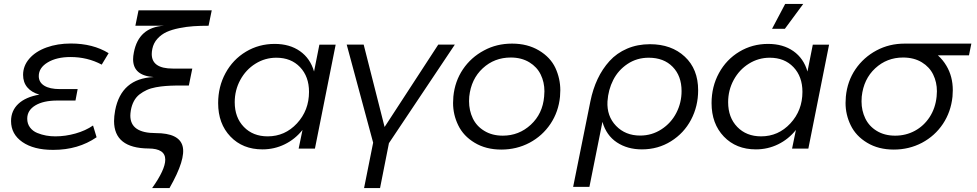

<svg xmlns="http://www.w3.org/2000/svg" viewBox="-20 -753 4950 973"><path d="M248 6.5Q151 6.5 93.5 -33.2Q36 -73 36 -139.5Q36 -192 73 -226.8Q110 -261.5 179.5 -273.5Q139.5 -285 118.2 -310.5Q97 -336 97 -373.5Q97 -419.5 128.8 -456Q160.5 -492.5 215.8 -512.5Q271 -532.5 339 -532.5Q451 -532.5 530.5 -483.5L495.5 -425.5Q423.5 -464 337.5 -464Q267 -464 221.8 -436.8Q176.5 -409.5 176.5 -367.5Q176.5 -336 204.2 -318.8Q232 -301.5 283.5 -301.5H373.5L362.5 -243.5H270.5Q200 -243.5 159 -218.8Q118 -194 118 -151.5Q118 -126 132 -107.2Q146 -88.5 168.8 -79.2Q191.5 -70 214 -66Q236.5 -62 260.5 -62Q311.5 -62 362.8 -76.5Q414 -91 451.5 -117L469.5 -57.5Q376.5 6.5 250.5 6.5Z M855.5 -405.5H954.5L937 -319.5H872Q842.5 -319 819.2 -317.2Q796 -315.5 770 -310.8Q744 -306 724.2 -297Q704.5 -288 687.2 -274.8Q670 -261.5 658.8 -240.8Q647.5 -220 643 -193.5Q640.5 -177.5 640.5 -167Q640.5 -78.5 769 -78.5Q887.5 -78.5 905.2 -12.8Q923 53 839 200H751Q817.5 106.5 817.5 56Q817.5 0 733 -0.5Q558 -2 558 -139.5Q558 -163 563.5 -193.5Q594.5 -355.5 759 -362.5Q654.5 -369.5 654.5 -453Q654.5 -468 658.5 -488Q683 -614.5 810.5 -622.5H666L682 -700.5H1053L1037 -622.5Q995 -622.5 960.8 -620.2Q926.5 -618 888.8 -610.5Q851 -603 824.2 -590.8Q797.5 -578.5 777.8 -556.8Q758 -535 752 -505.5Q749 -491 749 -479Q749 -405.5 855.5 -405.5Z M1310 4Q1210 4 1147.8 -61Q1085.5 -126 1085.5 -230.5Q1085.5 -314 1123 -382.8Q1160.5 -451.5 1226.2 -491Q1292 -530.5 1372 -530.5Q1448 -530.5 1500.2 -493.8Q1552.5 -457 1571.5 -390.5L1598.5 -526.5H1681L1576 0H1493.5L1513 -94.5Q1475.5 -47.5 1423 -21.8Q1370.5 4 1310 4ZM1336.5 -62Q1424 -62 1485 -127.8Q1546 -193.5 1546 -287.5Q1546 -365 1500.5 -412.8Q1455 -460.5 1380.5 -460.5Q1323 -460.5 1274.5 -430.2Q1226 -400 1197.8 -348Q1169.5 -296 1169.5 -235Q1169.5 -157.5 1215.8 -109.8Q1262 -62 1336.5 -62Z M1906 200H1825L1871 -30L1737 -527H1823L1929 -109.5L2201 -527H2285L1951 -27.5Z M2520.5 5Q2442.5 5 2385.5 -29.5Q2328.5 -63.5 2302 -118.5Q2276 -172 2276 -231Q2276 -246 2277.5 -263.5Q2285 -341 2326 -401.8Q2367 -462.5 2433 -497.5Q2496.5 -532 2575 -532Q2653 -532 2711 -497.5Q2769 -463 2794.5 -409Q2819.5 -354.5 2819.5 -296Q2819.5 -280 2818 -263.5Q2810.5 -186.5 2769.8 -125.5Q2729 -64.5 2663.5 -29.5Q2598 5 2520.5 5ZM2528 -65.5Q2610 -65.5 2670 -121Q2730 -176.5 2737.5 -263.5Q2739 -278 2739 -290.5Q2739 -336.5 2720.2 -375Q2701.5 -413.5 2663 -437Q2623 -461.5 2568.5 -461.5Q2485.5 -461.5 2426.5 -407Q2367.5 -352.5 2358 -263.5Q2357 -248.5 2357 -240.5Q2357 -193 2376 -153.2Q2395 -113.5 2434 -90Q2473.5 -65.5 2528 -65.5Z M3233 4Q3159.5 4 3106 -31.5Q3052.5 -67 3033 -135.5L2967 194H2884.5L2972 -240Q2984.5 -301.5 3008.5 -352.5Q3032.5 -403.5 3069 -443.8Q3105.5 -484 3158 -506.5Q3210.5 -529 3274 -529Q3382.5 -529 3450.2 -466Q3518 -403 3518 -295.5Q3518 -214.5 3482 -146.2Q3446 -78 3380.2 -37Q3314.5 4 3233 4ZM3224 -66Q3283.5 -66 3332.2 -97.8Q3381 -129.5 3407.5 -181Q3434 -232.5 3434 -291.5Q3434 -368 3389 -414.2Q3344 -460.5 3267.5 -460.5Q3207.5 -460.5 3160.2 -429Q3113 -397.5 3087.8 -348Q3062.5 -298.5 3058.5 -239Q3054.5 -164.5 3102 -115.2Q3149.5 -66 3224 -66Z M3810.5 4Q3710.5 4 3648.2 -61Q3586 -126 3586 -230.5Q3586 -314 3623.5 -382.8Q3661 -451.5 3726.8 -491Q3792.5 -530.5 3872.5 -530.5Q3948.5 -530.5 4000.8 -493.8Q4053 -457 4072 -390.5L4099 -526.5H4181.5L4076.5 0H3994L4013.5 -94.5Q3976 -47.5 3923.5 -21.8Q3871 4 3810.5 4ZM3957.5 -607H3892.5L3959 -733H4050.5ZM3837 -62Q3924.5 -62 3985.5 -127.8Q4046.5 -193.5 4046.5 -287.5Q4046.5 -365 4001 -412.8Q3955.5 -460.5 3881 -460.5Q3823.5 -460.5 3775 -430.2Q3726.5 -400 3698.2 -348Q3670 -296 3670 -235Q3670 -157.5 3716.2 -109.8Q3762.5 -62 3837 -62Z M4509.5 5Q4431.5 5 4374.5 -29.5Q4317.5 -63.5 4291 -118.5Q4265 -172 4265 -231Q4265 -246 4266.5 -263.5Q4274 -341.5 4315.2 -402Q4356.5 -462.5 4422 -497.5Q4486.5 -532 4564.5 -532H4902.5L4890.5 -472.5H4733Q4758.5 -449.5 4776 -420Q4808.5 -365.5 4808.5 -296Q4808.5 -280 4807 -263.5Q4799 -186 4758.5 -125.2Q4718 -64.5 4652.5 -29.5Q4587 5 4509.5 5ZM4516.5 -65.5Q4570.5 -65.5 4616 -90Q4661.5 -114.5 4691 -159.5Q4720.5 -205 4726.5 -263.5Q4728 -278 4728 -290.5Q4728 -336.5 4709.2 -375Q4690.5 -413.5 4652 -437Q4612 -461.5 4556.5 -461.5Q4474.5 -461.5 4415.5 -407Q4356.5 -352.5 4347 -263.5Q4346 -246.5 4346 -239Q4346 -192.5 4365 -153Q4384 -113.5 4422.5 -90Q4462 -65.5 4516.5 -65.5Z"/></svg>

Font: Argentum Sans Light
Style: Italic
Weight: 300
Italic angle: -11.3°
Designer: Julieta Ulanovsky (font), Owen Earl (portions from Jones font), Cristiano Sobral (main changes and remaster)
Foundry: Julieta Ulanovsky (font), Owen Earl (portions from Jones font), Cristiano Sobral (main changes and remaster)
Version: Version 3.127